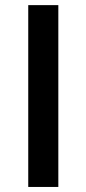

<svg xmlns="http://www.w3.org/2000/svg" viewBox="-20 -740 341 760"><path d="M210.9 0H91.8V-719.7H210.9Z"/></svg>

Font: Allerta
Style: Stencil
Weight: 400
Designer: Matt McInerney
Foundry: Matt McInerney
Version: Version 1.0